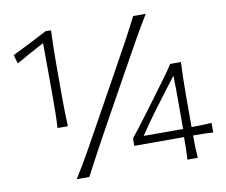

<svg xmlns="http://www.w3.org/2000/svg" viewBox="-80 -833 1098 932"><g transform="rotate(-10 469.0 -367.0)"><path d="M176.3 -260.7Q178.7 -299.3 179.2 -334.5Q179.7 -369.6 179.7 -412.1Q179.7 -479 179.4 -545.9Q179.2 -612.8 178.7 -678.7Q113.8 -645 41 -603L28.3 -646Q72.8 -667.5 115.5 -689.5Q158.2 -711.4 201.2 -733.9L227.5 -732.9Q226.1 -694.3 225.1 -653.1Q224.1 -611.8 224.1 -568.8V-412.1Q224.1 -369.6 224.9 -334.5Q225.6 -299.3 227.5 -260.7ZM225.1 0Q260.3 -56.6 291.3 -110.8Q322.3 -165 360.8 -235.4L502 -490.2Q542.5 -563 572.5 -618.2Q602.5 -673.3 632.3 -732.4H694.3Q658.2 -673.3 627.2 -618.2Q596.2 -563 555.7 -490.2L414.1 -235.4Q375.5 -165 345.9 -110.8Q316.4 -56.6 287.1 0ZM817.9 -110.8Q817.9 -78.6 818.8 -53.5Q819.8 -28.3 821.8 0H770.5Q772.5 -28.3 772.9 -53.5Q773.4 -78.6 773.4 -110.8H528.3V-147.5Q542.5 -164.6 561.5 -189.5Q580.6 -214.4 600.6 -241.2Q620.6 -268.1 637.2 -290L701.2 -376.5Q718.8 -399.9 736.3 -424.3Q753.9 -448.7 768.6 -472.2H821.8Q819.8 -429.2 818.8 -387.7Q817.9 -346.2 817.9 -305.2V-152.3Q842.8 -152.3 870.1 -153.1Q897.5 -153.8 917 -155.8V-107.9Q897.5 -109.9 870.1 -110.4Q842.8 -110.8 817.9 -110.8ZM581.5 -150.4H775.9V-299.3Q775.9 -327.6 775.6 -356.2Q775.4 -384.8 774.4 -413.1L728 -352.5Q689.5 -302.2 652.3 -251.5Q615.2 -200.7 581.5 -150.4Z"/></g></svg>

Font: Pinar DS1 Light
Style: Regular
Weight: 300
Designer: Amin Abedi
Version: Version 3.000